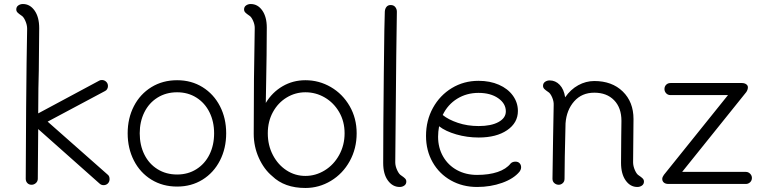

<svg xmlns="http://www.w3.org/2000/svg" viewBox="-20 -915 3810 955"><path d="M516 -46Q525 -39 525 -24Q525 -11 516.5 -2.5Q508 6 495 6Q483 6 474 -3L170 -273L168 -26Q168 -13 158.5 -4.5Q149 4 137 4Q124 4 116 -4.5Q108 -13 108 -26Q108 -135 110 -381Q112 -627 115 -772Q115 -791 106 -811.5Q97 -832 86 -838Q74 -846 67.5 -852.5Q61 -859 61 -868Q61 -881 71 -888Q81 -895 94 -895Q129 -895 152 -862.5Q175 -830 175 -775Q175 -723 173 -563Q172 -529 171 -476Q170 -423 170 -351L472 -513Q477 -517 487 -517Q499 -517 508 -508.5Q517 -500 517 -487Q517 -479 513 -472Q509 -465 502 -462L217 -310Z M615 -252Q615 -327 646 -387Q677 -447 733 -481.5Q789 -516 861 -516Q932 -516 987.5 -481.5Q1043 -447 1074 -387Q1105 -327 1105 -252Q1105 -177 1074 -116.5Q1043 -56 987.5 -21.5Q932 13 861 13Q789 13 733 -21.5Q677 -56 646 -116.5Q615 -177 615 -252ZM1045 -252Q1045 -310 1022 -356.5Q999 -403 957 -429.5Q915 -456 861 -456Q806 -456 763.5 -429.5Q721 -403 698 -356.5Q675 -310 675 -252Q675 -193 698 -146.5Q721 -100 763.5 -73.5Q806 -47 861 -47Q915 -47 957 -73.5Q999 -100 1022 -146.5Q1045 -193 1045 -252Z M1754 -252Q1754 -176 1719.5 -113.5Q1685 -51 1626 -15.5Q1567 20 1499 20Q1395 20 1334 -39Q1293 -73 1267.5 -129.5Q1242 -186 1242 -250Q1242 -532 1247 -772Q1248 -791 1239 -811.5Q1230 -832 1219 -838Q1207 -846 1200.5 -852.5Q1194 -859 1194 -868Q1194 -881 1204 -888Q1214 -895 1227 -895Q1262 -895 1284.5 -863Q1307 -831 1307 -778Q1307 -708 1306 -640.5Q1305 -573 1304 -517L1302 -403Q1334 -456 1385.5 -486Q1437 -516 1499 -516Q1567 -516 1625.5 -482Q1684 -448 1719 -387.5Q1754 -327 1754 -252ZM1694 -252Q1694 -311 1667 -357.5Q1640 -404 1595.5 -430Q1551 -456 1499 -456Q1449 -456 1406 -430Q1363 -404 1337.5 -357.5Q1312 -311 1312 -252Q1312 -192 1337.5 -143.5Q1363 -95 1405.5 -67.5Q1448 -40 1499 -40Q1550 -40 1595 -67.5Q1640 -95 1667 -144Q1694 -193 1694 -252Z M1946 -108Q1946 -89 1955.5 -68.5Q1965 -48 1976 -42Q1988 -34 1994.5 -27.5Q2001 -21 2001 -12Q2001 1 1991 8Q1981 15 1968 15Q1933 15 1909.5 -17Q1886 -49 1886 -104Q1886 -264 1889 -546Q1892 -828 1894 -857Q1895 -872 1902.5 -881Q1910 -890 1923 -890Q1938 -890 1946 -880Q1954 -870 1954 -857Q1952 -792 1946 -108Z M2572 -83Q2572 -72 2564 -61Q2535 -26 2477.5 -5.5Q2420 15 2353 15Q2281 15 2223 -17.5Q2165 -50 2132 -108Q2099 -166 2099 -239Q2099 -316 2133.5 -378.5Q2168 -441 2227.5 -477Q2287 -513 2360 -513Q2417 -513 2461.5 -493.5Q2506 -474 2531 -439.5Q2556 -405 2556 -363Q2556 -304 2502.5 -267.5Q2449 -231 2361 -231Q2303 -231 2249.5 -246.5Q2196 -262 2164 -287Q2159 -259 2159 -235Q2159 -180 2184 -136.5Q2209 -93 2253 -69Q2297 -45 2353 -45Q2412 -45 2455 -59.5Q2498 -74 2520 -102Q2529 -111 2544 -111Q2557 -111 2564.5 -103Q2572 -95 2572 -83ZM2182 -343Q2210 -320 2257.5 -304Q2305 -288 2361 -288Q2423 -288 2459.5 -308Q2496 -328 2496 -361Q2496 -400 2458 -426.5Q2420 -453 2360 -453Q2301 -453 2254 -424Q2207 -395 2182 -343Z M3183 -12Q3183 1 3173 8Q3163 15 3150 15Q3115 15 3092 -17.5Q3069 -50 3069 -105L3070 -236Q3071 -267 3071 -314Q3071 -379 3034.5 -416.5Q2998 -454 2936 -454Q2874 -454 2836 -411Q2798 -368 2793 -302V-303Q2788 -108 2788 -26Q2788 -12 2779 -4Q2770 4 2759 4Q2747 4 2737.5 -4Q2728 -12 2728 -26L2731 -228L2734 -392Q2735 -411 2726 -431.5Q2717 -452 2706 -458Q2694 -466 2687.5 -472.5Q2681 -479 2681 -488Q2681 -501 2691 -508Q2701 -515 2714 -515Q2743 -515 2764 -493Q2785 -471 2791 -431Q2818 -470 2856 -491Q2894 -512 2936 -512Q3024 -512 3077.5 -460Q3131 -408 3131 -323L3129 -108Q3129 -89 3138 -68.5Q3147 -48 3158 -42Q3170 -34 3176.5 -27.5Q3183 -21 3183 -12Z M3690 -60Q3702 -60 3711 -51Q3720 -42 3720 -30Q3720 -17 3711 -8.5Q3702 0 3690 0H3305Q3290 0 3282 -7Q3274 -14 3274 -25Q3274 -34 3282 -45L3601 -442H3315Q3302 -442 3293.5 -451Q3285 -460 3285 -472Q3285 -485 3293.5 -493.5Q3302 -502 3315 -502H3670Q3683 -502 3691.5 -496Q3700 -490 3700 -481Q3700 -469 3692 -457L3373 -60Z"/></svg>

Font: Tsukimi Rounded
Style: Regular
Weight: 400
Designer: Takashi Funayama
Foundry: Takashi Funayama
Version: Version 1.032; ttfautohint (v1.8.3)